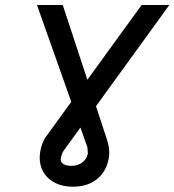

<svg xmlns="http://www.w3.org/2000/svg" viewBox="-20 -740 677 745"><path d="M134 -128.5Q134 -139 136.5 -154Q141.5 -182.5 155.5 -205.5L256.5 -345L123.5 -720.5H223.5L319 -430.5L529.5 -720.5H637L352.5 -328L396 -195.5Q404 -169 404 -148Q404 -136 402 -126Q393 -74.5 356.2 -45Q319.5 -15.5 262.5 -15.5Q223.5 -15.5 194.5 -30Q165.5 -44.5 149.8 -70Q134 -95.5 134 -128.5ZM215.5 -120.5Q215.5 -109.5 227 -103Q238.5 -96.5 257.5 -96.5Q282 -96.5 299.5 -109.8Q317 -123 321 -145Q321 -152 319 -169L292 -245L230 -159.5Q226 -155 221.8 -145.5Q217.5 -136 216 -125Q215.5 -123.5 215.5 -120.5Z"/></svg>

Font: JuliaMono ExtraBoldItalic
Style: Regular
Weight: 800
Italic angle: -9°
Monospace: yes
Designer: cormullion
Foundry: corm
Version: Version 0.049; ttfautohint (v1.8.4)